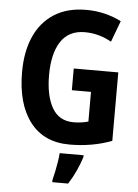

<svg xmlns="http://www.w3.org/2000/svg" viewBox="-62 -771 746 1039"><g transform="rotate(5 311.5 -251.5)"><path d="M324 -402H566V-30Q513 -10 456 0Q399 10 337 10Q197 10 122 -88Q47 -186 47 -359Q47 -470 83.5 -552Q120 -634 191 -679Q262 -724 364 -724Q419 -724 468 -711.5Q517 -699 555 -679L512 -564Q479 -583 442.5 -593Q406 -603 367 -603Q280 -603 237 -537.5Q194 -472 194 -355Q194 -243 231.5 -177.5Q269 -112 348 -112Q370 -112 391 -115Q412 -118 428 -123V-284H324ZM418 71Q406 109 388 148Q370 187 348 221H262V208Q267 190 272.5 163Q278 136 282.5 108.5Q287 81 288 61H418Z"/></g></svg>

Font: Noto Sans Lao Condensed
Style: Bold
Weight: 700
Width: 3
Designer: Monotype Design Team
Foundry: Monotype Imaging Inc.
Version: Version 2.003; ttfautohint (v1.8.4.7-5d5b)